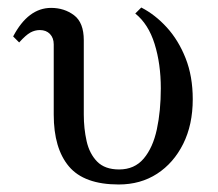

<svg xmlns="http://www.w3.org/2000/svg" viewBox="-20 -476 579 511"><path d="M356 -456Q393 -437 424 -403Q455 -369 474 -321Q493 -273 493 -212Q493 -144 467.5 -93Q442 -42 398 -13.5Q354 15 296 15Q204 15 163.5 -33Q123 -81 123 -171V-358Q123 -375 113 -385.5Q103 -396 86 -396Q73 -396 61 -389.5Q49 -383 31 -363L15 -379Q55 -455 116 -455Q151 -455 177 -435.5Q203 -416 203 -369V-171Q203 -134 210.5 -100.5Q218 -67 238.5 -46Q259 -25 297 -25Q338 -25 362.5 -54Q387 -83 397.5 -132Q408 -181 408 -241Q408 -306 391.5 -359Q375 -412 340 -440Z"/></svg>

Font: Bona Nova SC
Style: Regular
Weight: 400
Designer: Mateusz Machalski
Foundry: Capitalics
Version: Version 4.001; ttfautohint (v1.8.4.7-5d5b)